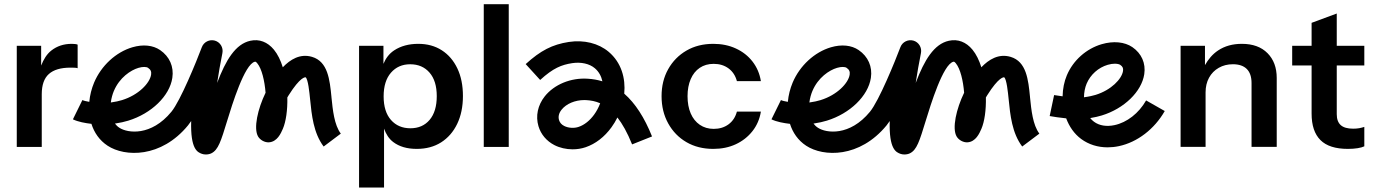

<svg xmlns="http://www.w3.org/2000/svg" viewBox="-20 -687 6400 893"><path d="M313.4 -483.1C276.5 -483.1 244.8 -472.6 218.4 -451.7C197.4 -435.1 182.7 -410.8 171.4 -382.1V-473.9H58V-3.7H174.2V-248.9C174.2 -291.9 185.3 -323.3 207.4 -342.9C229.5 -362.6 263 -372.4 307.9 -372.4C315.9 -372.4 322.7 -372.3 328.2 -372C333.7 -371.7 338 -370.9 341.1 -369.7V-479.4C335.6 -481.8 326.4 -483.1 313.5 -483.1Z M1521.7 -235.2C1513.7 -316.6 1505.1 -400.6 1431.4 -422.5C1375.5 -439 1329.8 -410.1 1295.3 -374.1C1285.4 -405.9 1271.7 -434.4 1254 -456C1224.5 -491.8 1185.8 -506.7 1144.2 -497.4C1075.3 -482.3 1030.1 -407.7 990 -301.4C996.8 -346.6 1005.1 -393.9 1014.4 -440.2C1019.5 -465.7 1004.3 -490.9 979.3 -498.1C954.5 -505 928 -492.1 918.8 -467.7C893.9 -401.7 819.7 -219 777.2 -167.2C683.1 -52.7 573.8 -67.5 535.4 -92.7C527.1 -98 520.2 -104.7 514.6 -112.2C538.6 -115.7 560.5 -120.8 576.6 -125.8C684.4 -158.9 768.8 -240.6 781.5 -324.7C789.5 -376.8 768.7 -424 724.6 -454.2C691.1 -477 645.4 -481.6 595.9 -467.2C519.3 -444.7 451 -381.8 417.7 -303C406 -275.1 398.1 -244.3 395.3 -213.3C381.7 -215.6 369.6 -218.4 363.2 -221.6L319.1 -132C342.8 -120.3 377.3 -114.2 405.2 -111C418 -70.5 442.3 -34.3 480.6 -9.2C560.5 43.4 729.2 48.6 854.4 -103.8C859.1 -109.6 864.1 -116.4 869.2 -124.1C865.2 8.5 899.2 21.1 919 28.5C924.4 30.5 930.9 31.5 937.4 31.5C946.5 31.5 955.8 29.6 962.9 26.1C995.2 10.2 1007.4 -29.8 1037 -126.4C1059 -198.3 1117.4 -389.3 1165.5 -399.9C1167.1 -400.2 1169.8 -401.2 1176.7 -392.5C1197.7 -367 1210.8 -311.1 1215.2 -255.8C1178.9 -180.9 1158 -89.8 1180.5 -51.9C1190.1 -35.7 1211.4 -23.9 1230.5 -25C1269.3 -27.4 1286.4 -66.7 1295.5 -87.7C1310 -121.1 1317.7 -175.5 1316.4 -233.8C1318.4 -237.2 1320.5 -240.7 1322.7 -244.2C1376.4 -329.5 1399.4 -328.3 1401.8 -327.3C1413 -317.3 1418.8 -259.7 1422.3 -225.3C1429.6 -151.8 1437.9 -68.6 1485.3 -5.5L1565.1 -65.5C1534.5 -106.3 1527.7 -174.8 1521.6 -235.2ZM509.7 -264.1C535.9 -326.2 587.7 -360.7 624.1 -371.4C634.2 -374.4 643.2 -375.6 650.6 -375.6C658.7 -375.6 664.9 -374 668.3 -371.7C680.8 -363.2 685 -354 682.8 -339.7C676.7 -300.1 624.4 -245 547.2 -221.3C534.5 -217.3 516 -213.1 495.4 -210.3C498 -230.5 503.4 -249.3 509.6 -264Z M2107.2 -368.8C2090 -405 2065.9 -433.1 2034.9 -453.1C2003.8 -473.1 1967.4 -483.1 1925.6 -483.1C1881.4 -483.1 1843.9 -472.9 1813.2 -452.7C1789 -436.7 1773.8 -415 1763.4 -390V-473.9H1650V185.3H1766.2V-88.7C1775.2 -63.9 1788.2 -42 1809 -26.3C1837 -5.1 1873.4 5.5 1918.3 5.5C1961.9 5.5 1999.7 -4.6 2031.7 -24.9C2063.6 -45.2 2088.5 -73.8 2106.3 -110.6C2124.1 -147.5 2133.1 -190.8 2133.1 -240.6C2133.1 -289.8 2124.5 -332.5 2107.2 -368.8ZM1978.2 -129.5C1956.1 -103.4 1926.3 -90.4 1888.8 -90.4C1851.3 -90.4 1821.2 -103.3 1798.4 -129.1C1775.7 -154.9 1764.3 -191.5 1764.3 -238.8C1764.3 -286.1 1775.7 -322.8 1798.4 -348.9C1821.2 -375.1 1851 -388.1 1887.8 -388.1C1925.3 -388.1 1955.3 -375.2 1977.7 -349.4C2000.2 -323.6 2011.4 -287 2011.4 -239.7C2011.4 -192.4 2000.3 -155.7 1978.2 -129.5Z M2346.2 -3.7V-667.4H2230V-3.7Z M2883.4 -251.5C2890.2 -323.7 2869.8 -396.1 2811.3 -445.7C2763.7 -486 2696.2 -502.5 2625.7 -491.9C2548.6 -479.9 2494.3 -452 2425 -388.9L2492.3 -315.1C2553.4 -370.8 2591.7 -385.5 2641.2 -393.3C2682.4 -399.5 2721.7 -390.9 2746.7 -369.5C2765.5 -353.6 2776.7 -332.4 2781.8 -308.8C2760.1 -315.4 2737.4 -319.5 2713.6 -320.9C2634.6 -326.1 2557.8 -294.2 2513.7 -238.9C2481.1 -197.8 2470.4 -147.3 2484.4 -100.1C2495.6 -62.2 2521.9 -31.1 2558.2 -12.3C2583.6 0.8 2613.5 7.5 2643.2 7.5C2664 7.5 2684.7 4.3 2703.9 -2.3C2749.9 -18 2791.4 -50 2824 -94.9C2834.4 -109.2 2843.6 -124.5 2851.6 -140.6C2874.8 -110.9 2897.8 -70.5 2919.9 -15.4L3012.6 -52.4C2977.3 -140.6 2934.5 -206.7 2883.4 -251.4ZM2743.2 -153.7C2723.1 -126 2697.7 -105.8 2671.6 -97C2650.3 -89.5 2623.1 -91.4 2604 -101.2C2591.5 -107.6 2583.7 -116.6 2580.1 -128.5C2575.4 -144.7 2579.3 -161 2591.9 -176.8C2613.9 -204.5 2654.7 -221.6 2697.8 -221.6C2701 -221.6 2704.3 -221.5 2707.5 -221.3C2727.3 -220.1 2748.9 -216.6 2771.5 -206.7C2764.4 -187.7 2754.8 -169.6 2743.2 -153.7Z M3368.6 -108.8C3349.5 -94.7 3326.5 -87.6 3299.5 -87.6C3274.9 -87.6 3253.4 -93.9 3234.9 -106.5C3216.5 -119.1 3202.3 -136.8 3192.5 -159.5C3182.7 -182.2 3177.8 -209 3177.8 -239.7C3177.8 -269.8 3182.7 -296.2 3192.5 -319C3202.3 -341.7 3216.3 -359.2 3234.5 -371.5C3252.6 -383.8 3274.3 -390 3299.5 -390C3326.5 -390 3349.5 -382.9 3368.6 -368.8C3387.6 -354.6 3400.6 -335 3407.3 -309.8H3518.9C3513.3 -344.2 3500.4 -374.4 3480.1 -400.6C3459.9 -426.7 3434 -447 3402.7 -461.4C3371.4 -475.9 3336.3 -483.1 3297.6 -483.1C3250.3 -483.1 3208.6 -472.6 3172.7 -451.7C3136.7 -430.8 3108.5 -402.1 3087.9 -365.5C3067.3 -329 3057 -287 3057 -239.7C3057 -192.4 3067.3 -150.1 3087.9 -112.9C3108.5 -75.8 3136.7 -46.7 3172.7 -25.8C3208.6 -4.9 3250.3 5.5 3297.6 5.5C3336.3 5.5 3371.2 -1.7 3402.2 -16.1C3433.3 -30.6 3459.1 -50.9 3479.7 -77C3500.3 -103.1 3513.3 -133.4 3518.9 -167.8H3407.3C3400.6 -142.6 3387.6 -122.9 3368.6 -108.8Z M4770.7 -235.2C4762.7 -316.6 4754.1 -400.6 4680.4 -422.5C4624.5 -439 4578.8 -410.1 4544.3 -374.1C4534.4 -405.9 4520.7 -434.4 4503 -456C4473.5 -491.8 4434.8 -506.7 4393.2 -497.4C4324.3 -482.3 4279.1 -407.7 4239 -301.4C4245.8 -346.6 4254.1 -393.9 4263.4 -440.2C4268.5 -465.7 4253.3 -490.9 4228.3 -498.1C4203.5 -505 4177 -492.1 4167.8 -467.7C4142.9 -401.7 4068.7 -219 4026.2 -167.2C3932.1 -52.7 3822.8 -67.5 3784.4 -92.7C3776.1 -98 3769.2 -104.7 3763.6 -112.2C3787.6 -115.7 3809.5 -120.8 3825.6 -125.8C3933.4 -158.9 4017.8 -240.6 4030.5 -324.7C4038.5 -376.8 4017.7 -424 3973.6 -454.2C3940.1 -477 3894.4 -481.6 3844.9 -467.2C3768.3 -444.7 3700 -381.8 3666.7 -303C3655 -275.1 3647.1 -244.3 3644.3 -213.3C3630.7 -215.6 3618.6 -218.4 3612.2 -221.6L3568.1 -132C3591.8 -120.3 3626.3 -114.2 3654.2 -111C3667 -70.5 3691.3 -34.3 3729.6 -9.2C3809.5 43.4 3978.2 48.6 4103.4 -103.8C4108.1 -109.6 4113.1 -116.4 4118.2 -124.1C4114.2 8.5 4148.2 21.1 4168 28.5C4173.4 30.5 4179.9 31.5 4186.4 31.5C4195.5 31.5 4204.8 29.6 4211.9 26.1C4244.2 10.2 4256.4 -29.8 4286 -126.4C4308 -198.3 4366.4 -389.3 4414.5 -399.9C4416.1 -400.2 4418.8 -401.2 4425.7 -392.5C4446.7 -367 4459.8 -311.1 4464.2 -255.8C4427.9 -180.9 4407 -89.8 4429.5 -51.9C4439.1 -35.7 4460.4 -23.9 4479.5 -25C4518.3 -27.4 4535.4 -66.7 4544.5 -87.7C4559 -121.1 4566.7 -175.5 4565.4 -233.8C4567.4 -237.2 4569.5 -240.7 4571.7 -244.2C4625.4 -329.5 4648.4 -328.3 4650.8 -327.3C4662 -317.3 4667.8 -259.7 4671.3 -225.3C4678.6 -151.8 4686.9 -68.6 4734.3 -5.5L4814.1 -65.5C4783.5 -106.3 4776.7 -174.8 4770.6 -235.2ZM3758.7 -264.1C3784.9 -326.2 3836.7 -360.7 3873.1 -371.4C3883.2 -374.4 3892.2 -375.6 3899.6 -375.6C3907.7 -375.6 3913.9 -374 3917.3 -371.7C3929.8 -363.2 3934 -354 3931.8 -339.7C3925.7 -300.1 3873.4 -245 3796.2 -221.3C3783.5 -217.3 3765 -213.1 3744.4 -210.3C3747 -230.5 3752.4 -249.3 3758.6 -264Z M5310.6 -219.9C5276.7 -160.3 5221.6 -117.3 5163.4 -105C5126.5 -97.1 5092.5 -102.7 5068.1 -120.9C5061.6 -125.6 5055.7 -131.4 5050.6 -137.8C5071.6 -141.2 5090.5 -145.7 5104.7 -150.1C5208.5 -181.9 5289.7 -260.7 5302 -341.9C5309.7 -392.6 5289.5 -438.4 5246.7 -467.8C5210.5 -492.4 5158.5 -497.4 5104 -481.5C5031.9 -460.3 4971.2 -406.2 4942 -336.9C4929.7 -307.9 4922.8 -274 4922.2 -239C4905.6 -241.1 4890.3 -243.3 4882.7 -244.8L4862.1 -147.2C4876.9 -144.1 4910.2 -139.6 4938.9 -136.5C4952.9 -98.8 4975.8 -64.8 5008.7 -40.5C5043.5 -14.9 5085.8 -1.7 5131.4 -1.7C5148.5 -1.7 5166.1 -3.5 5184 -7.3C5269.7 -25.4 5349.4 -86.5 5397.3 -170.6L5310.5 -220ZM5034 -298C5051.8 -340 5088.5 -372.8 5132.2 -385.6C5144.8 -389.3 5155.8 -390.7 5165 -390.7C5177.4 -390.7 5186.2 -388.1 5190.3 -385.3C5201.6 -377.6 5205.2 -369.7 5203.2 -356.9C5197.6 -319.7 5148.2 -268 5075.3 -245.6C5064.5 -242.2 5044.5 -237.5 5021.6 -234.6C5021.9 -257.3 5026.2 -279.4 5034 -298Z M5875.2 -439.7C5846.7 -468.6 5806.9 -483.1 5755.9 -483.1C5712.8 -483.1 5676 -472.8 5645.2 -452.2C5619.3 -434.8 5599.8 -411.4 5584.4 -384.2V-473.9H5471V-3.8H5587.2V-257.3C5587.2 -283.1 5592.5 -305.8 5603.3 -325.5C5614 -345.2 5629.1 -360.5 5648.5 -371.6C5667.8 -382.7 5689.8 -388.2 5714.4 -388.2C5742.6 -388.2 5764.2 -380.8 5778.9 -366.1C5793.7 -351.3 5801 -329.5 5801 -300.6V-3.8H5918.1V-324.6C5918.1 -372.5 5903.8 -410.9 5875.2 -439.8Z M6325.5 -382.6V-473.9H6197.3V-624.1L6080.3 -580.8V-473.9H5990V-382.6H6080.3V-158.6C6080.3 -103.9 6094 -62.9 6121.4 -35.5C6148.6 -8.2 6191.2 5.5 6249 5.5C6265.6 5.5 6280.6 4.4 6294.2 2.3C6307.7 0.1 6318.2 -2.8 6325.5 -6.5V-96.8C6318.1 -94.3 6310.4 -92.4 6302 -90.8C6293.6 -89.3 6284.3 -88.5 6273.9 -88.5C6247.4 -88.5 6228.1 -94 6215.8 -105.1C6203.5 -116.2 6197.3 -133.1 6197.3 -155.8V-382.6Z"/></svg>

Font: Diatome Awesome Semibold
Style: Regular
Weight: 400
Designer: 15.100.17
Foundry: 15.100.17
Version: Version 1.005;Fontself Maker 3.5.8